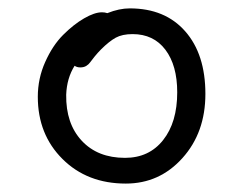

<svg xmlns="http://www.w3.org/2000/svg" viewBox="-20 -726 578 456"><path d="M278.8 -290Q187 -290 128.4 -348.4Q69.8 -406.7 69.8 -496.1Q69.8 -539.6 87.4 -578.9Q105 -618.2 129.9 -643.1Q154.8 -668 179.7 -682.4Q204.6 -696.8 222.2 -696.8Q229 -696.8 234.9 -694.8Q263.2 -706.1 288.1 -706.1Q372.1 -706.1 419.9 -651.6Q467.8 -597.2 467.8 -502.9Q467.8 -411.1 413.3 -350.6Q358.9 -290 278.8 -290ZM137.2 -501Q136.2 -432.6 174.1 -391.8Q211.9 -351.1 276.9 -351.1Q334 -351.1 367.4 -393.3Q400.9 -435.5 400.9 -506.8Q400.9 -570.8 372.8 -607.9Q344.7 -645 294.9 -645Q270.5 -645 254.9 -636.5Q239.3 -627.9 220.2 -608.9Q212.4 -601.1 204.8 -591.8Q197.3 -582.5 193.8 -577.6Q190.4 -572.8 184.6 -569.3Q178.7 -565.9 170.9 -565.9Q162.6 -565.9 157.2 -569.8Q138.7 -540.5 137.2 -501Z"/></svg>

Font: Shantell Sans Irregular
Style: Regular
Weight: 300
Designer: Stephen Nixon, Anya Danilova, Shantell Martin
Foundry: Arrow Type
Version: Version 1.006;[9816181b4]